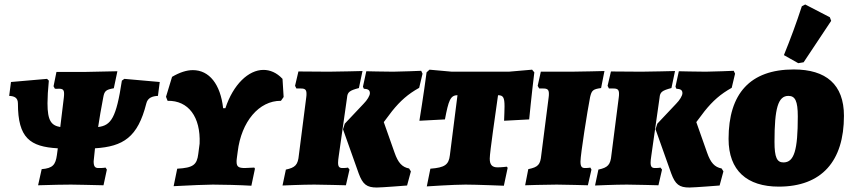

<svg xmlns="http://www.w3.org/2000/svg" viewBox="-20 -824 3792 857"><path d="M535 -472 524 -464C499 -298 476 -264 418 -257C424 -295 431 -340 441 -390C446 -418 453 -424 488 -430L504 -506C429 -504 380 -503 363 -503H232L219 -439L225 -428C228 -427 237 -428 243 -428C260 -428 266 -423 266 -406C266 -402 266 -396 265 -389L249 -257C209 -264 192 -285 192 -363C192 -390 194 -423 198 -464L190 -472L29 -458L21 -396C44 -395 60 -388 60 -362C60 -208 114 -169 238 -162L234 -132C228 -89 216 -73 166 -69L150 3C210 1 267 0 297 0C322 0 393 2 442 3L457 -67L451 -76C442 -74 428 -74 419 -74C404 -74 398 -81 398 -104L404 -162C530 -170 595 -211 633 -362C639 -388 661 -395 685 -396L693 -458Z M1241 -472C1215 -500 1185 -512 1156 -512C1089 -512 1021 -447 986 -341H976C964 -448 914 -511 841 -511C813 -511 782 -501 748 -481L721 -392L728 -374C821 -376 876 -302 871 -183L865 -137C859 -88 842 -75 771 -71L755 7C831 3 901 0 930 0C970 0 1055 2 1102 5L1118 -71L1115 -76C1094 -75 1082 -74 1073 -74C1045 -74 1036 -80 1036 -102C1036 -106 1036 -111 1037 -117L1041 -147C1057 -281 1136 -375 1234 -374L1246 -391Z M1519 -272 1511 -247 1581 -50C1599 -1 1617 13 1662 13C1684 13 1797 4 1797 4L1814 -59L1806 -72C1775 -78 1757 -97 1741 -143L1693 -279L1730 -328C1767 -374 1801 -404 1851 -432L1866 -495L1860 -508C1860 -508 1764 -504 1735 -504C1697 -504 1615 -506 1615 -506L1600 -437L1604 -428C1624 -427 1631 -421 1631 -408C1631 -397 1619 -377 1603 -361ZM1347 -390 1314 -132C1310 -88 1298 -76 1256 -67L1241 4C1241 4 1330 0 1383 0C1417 0 1524 3 1524 3L1540 -67L1533 -76C1533 -76 1527 -74 1509 -74C1495 -74 1489 -79 1489 -98C1489 -105 1490 -115 1492 -128L1529 -388C1531 -413 1540 -420 1582 -431L1598 -507C1598 -507 1482 -504 1448 -504L1312 -505L1297 -441L1303 -429H1323C1341 -429 1348 -424 1348 -406C1348 -401 1348 -396 1347 -390Z M2022 -399 1988 -131C1983 -89 1966 -76 1901 -71L1885 8C1885 8 2004 0 2058 0C2106 0 2229 5 2229 5L2246 -75L2242 -80C2242 -80 2220 -77 2201 -77C2177 -77 2166 -88 2166 -116C2166 -144 2192 -319 2203 -399C2226 -399 2232 -389 2232 -349C2232 -333 2231 -312 2230 -285L2342 -291C2342 -291 2353 -405 2365 -501L2355 -513L2251 -504H1997L1897 -513L1884 -501C1872 -408 1852 -285 1852 -285L1966 -291C1982 -375 1990 -399 2022 -399Z M2614 -391C2621 -420 2626 -426 2663 -431L2678 -507C2678 -507 2564 -504 2530 -504H2394L2380 -441C2382 -437 2384 -433 2387 -429H2405C2423 -429 2430 -424 2430 -406C2430 -401 2430 -396 2429 -390L2396 -132C2392 -89 2382 -78 2338 -69L2324 3C2324 3 2412 0 2465 0C2499 0 2604 3 2604 3L2620 -67L2615 -76C2615 -76 2607 -74 2591 -74C2577 -74 2571 -80 2571 -103C2571 -134 2602 -330 2614 -391Z M2914 -272 2906 -247 2976 -50C2994 -1 3012 13 3057 13C3079 13 3192 4 3192 4L3209 -59L3201 -72C3170 -78 3152 -97 3136 -143L3088 -279L3125 -328C3162 -374 3196 -404 3246 -432L3261 -495L3255 -508C3255 -508 3159 -504 3130 -504C3092 -504 3010 -506 3010 -506L2995 -437L2999 -428C3019 -427 3026 -421 3026 -408C3026 -397 3014 -377 2998 -361ZM2742 -390 2709 -132C2705 -88 2693 -76 2651 -67L2636 4C2636 4 2725 0 2778 0C2812 0 2919 3 2919 3L2935 -67L2928 -76C2928 -76 2922 -74 2904 -74C2890 -74 2884 -79 2884 -98C2884 -105 2885 -115 2887 -128L2924 -388C2926 -413 2935 -420 2977 -431L2993 -507C2993 -507 2877 -504 2843 -504L2707 -505L2692 -441L2698 -429H2718C2736 -429 2743 -424 2743 -406C2743 -401 2743 -396 2742 -390Z M3690 -731 3684 -747 3574 -804 3559 -796C3535 -722 3508 -649 3479 -578L3543 -542L3567 -546ZM3456 9C3648 9 3747 -105 3747 -307C3747 -447 3667 -514 3523 -514C3328 -514 3232 -406 3232 -204C3232 -62 3315 9 3456 9ZM3477 -99C3448 -99 3437 -121 3437 -191C3437 -341 3453 -396 3499 -396C3529 -396 3541 -374 3541 -304C3541 -154 3525 -99 3477 -99Z"/></svg>

Font: Alegreya SC Black
Style: Italic
Weight: 900
Italic angle: -7°
Designer: Juan Pablo del Peral
Foundry: Huerta Tipografica
Version: Version 2.007;PS 002.007;hotconv 1.0.88;makeotf.lib2.5.64775